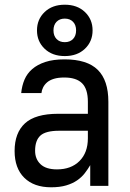

<svg xmlns="http://www.w3.org/2000/svg" viewBox="-20 -789 550 815"><path d="M197 6Q124 6 83 -34.5Q42 -75 42 -148Q42 -225 86 -265.5Q130 -306 227 -306H353V-357Q353 -411 328.5 -435.5Q304 -460 253 -460Q227 -460 209 -454.5Q191 -449 180 -439.5Q169 -430 163 -418Q157 -406 156 -394H70Q73 -425 84 -451Q95 -477 117 -496Q139 -515 172.5 -526Q206 -537 254 -537Q350 -537 395 -492.5Q440 -448 440 -357V0H363V-88Q353 -71 340 -54Q327 -37 307.5 -23.5Q288 -10 261 -2Q234 6 197 6ZM222 -70Q282 -70 317.5 -105.5Q353 -141 353 -202V-234H231Q174 -234 151.5 -213.5Q129 -193 129 -149Q129 -114 152 -92Q175 -70 222 -70ZM255 -551Q202 -551 169.5 -582Q137 -613 137 -660Q137 -707 169.5 -738Q202 -769 255 -769Q308 -769 340.5 -738Q373 -707 373 -660Q373 -613 340.5 -582Q308 -551 255 -551ZM255 -610Q277 -610 290 -623.5Q303 -637 303 -660Q303 -683 290 -696.5Q277 -710 255 -710Q233 -710 220 -696.5Q207 -683 207 -660Q207 -637 220 -623.5Q233 -610 255 -610Z"/></svg>

Font: Golos UI
Style: Regular
Weight: 400
Designer: A.Korolkova, Vitaly Kuzmin
Foundry: ParaType Ltd
Version: Version 2.000